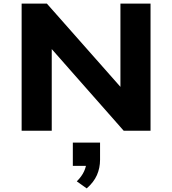

<svg xmlns="http://www.w3.org/2000/svg" viewBox="-20 -725 955 1065"><path d="M100 0V-705H240L650 -241H648V-705H815V0H666L265 -455H267V0ZM461 320 406 281Q434 253 446.5 225Q459 197 460 172L490 195H384V66H535V161Q535 207 517.5 246.5Q500 286 461 320Z"/></svg>

Font: Nunito Sans 7pt SemiExpanded ExtraBold
Style: Regular
Weight: 800
Width: 6
Designer: Vernon Adams
Foundry: Vernon Adams
Version: Version 3.101;gftools[0.9.27]